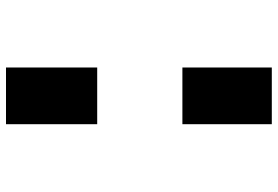

<svg xmlns="http://www.w3.org/2000/svg" viewBox="-163 -695 926 640"><g transform="rotate(-90 300.0 -375.0)"><path d="M206 -818H395V-514H206ZM206 -230H395V68H206Z"/></g></svg>

Font: JuliaMono Black
Style: Regular
Weight: 900
Monospace: yes
Designer: cormullion
Foundry: corm
Version: Version 0.054; ttfautohint (v1.8.4)